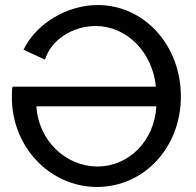

<svg xmlns="http://www.w3.org/2000/svg" viewBox="-20 -735 776 760"><path d="M364 5C551 5 696 -152 696 -353C696 -556 551 -715 367 -715C246 -715 124 -643 73 -538L158 -499C182 -577 267 -632 359 -632C481 -632 584 -529 597 -392H30C27 -384 27 -366 27 -349C27 -154 177 5 364 5ZM366 -76C238 -76 132 -181 124 -314H599C591 -177 490 -76 366 -76Z"/></svg>

Font: Raleway Med
Style: Regular
Weight: 500
Designer: Matt McInerney, Pablo Impallari, Rodrigo Fuenzalida
Foundry: Matt McInerney, Pablo Impallari, Rodrigo Fuenzalida
Version: Version 3.00 July 28, 2015